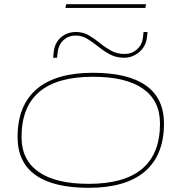

<svg xmlns="http://www.w3.org/2000/svg" viewBox="-20 -888 871 918"><path d="M404 10Q236 10 150 -51Q64 -112 64 -233Q64 -384 155.5 -462Q247 -540 424 -540Q592 -540 678 -479Q764 -418 764 -297Q764 -146 672.5 -68Q581 10 404 10ZM404 -9Q745 -9 745 -297Q745 -407 663.5 -464Q582 -521 424 -521Q83 -521 83 -233Q83 -123 165 -66Q247 -9 404 -9ZM256 -641Q252 -604 251 -595Q250 -586 250.5 -591.5Q251 -597 252 -605.5Q253 -614 253 -612H234Q235 -623 237 -641Q242 -684 271.5 -709.5Q301 -735 344 -735Q378 -735 405 -719Q432 -703 457 -682.5Q482 -662 510.5 -646Q539 -630 576 -630Q610 -630 634.5 -651.5Q659 -673 663 -706Q666 -727 666 -729Q666 -731 666 -735H685Q685 -731 685 -729Q685 -727 682 -706Q677 -666 645.5 -639Q614 -612 573 -612Q535 -612 505.5 -628Q476 -644 450 -665Q424 -686 398 -702Q372 -718 341 -718Q308 -718 284.5 -697Q261 -676 256 -641ZM234 -612Q232 -592 231.5 -590Q231 -588 232 -594Q233 -600 233.5 -606.5Q234 -613 234 -612ZM293 -850 296 -868H678L675 -850Z"/></svg>

Font: Georama Extra Expanded Thin
Style: Italic
Weight: 100
Width: 8
Italic angle: -9°
Designer: Jean-Baptiste Levee
Foundry: Production Type
Version: Version 1.000